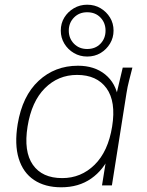

<svg xmlns="http://www.w3.org/2000/svg" viewBox="-20 -787 623 815"><path d="M240 8Q171 8 124.5 -23Q78 -54 59.5 -114Q41 -174 55 -260Q75 -380 144 -444Q213 -508 311 -508Q381 -508 426.5 -471Q472 -434 482 -369H470L501 -500H542Q535 -472 528 -445Q521 -418 517 -392L455 0H413L434 -131H448Q420 -66 367 -29Q314 8 240 8ZM244 -31Q324 -31 381.5 -87.5Q439 -144 456 -250Q473 -356 432 -412.5Q391 -469 307 -469Q227 -469 170.5 -412.5Q114 -356 97 -250Q80 -144 119.5 -87.5Q159 -31 244 -31ZM350 -547Q319 -547 293.5 -562Q268 -577 253 -602Q238 -627 238 -657Q238 -688 253 -712.5Q268 -737 293.5 -752Q319 -767 350 -767Q382 -767 407 -752Q432 -737 447 -712.5Q462 -688 462 -657Q462 -627 447 -602Q432 -577 407 -562Q382 -547 350 -547ZM350 -579Q385 -579 406.5 -601.5Q428 -624 428 -657Q428 -690 406.5 -712.5Q385 -735 350 -735Q316 -735 294 -712.5Q272 -690 272 -657Q272 -624 294 -601.5Q316 -579 350 -579Z"/></svg>

Font: Mulish ExtraLight
Style: Italic
Weight: 200
Italic angle: -9°
Designer: Vernon Adams
Foundry: Vernon Adams
Version: Version 3.603